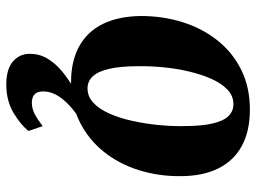

<svg xmlns="http://www.w3.org/2000/svg" viewBox="-122 -474 816 612"><g transform="rotate(90 286.0 -168.0)"><path d="M329 -556.5Q398 -556.5 445.2 -530.8Q492.5 -505 517 -455.5Q541.5 -406 541.5 -335Q542 -264.5 522 -201.5Q502 -138.5 463.2 -90.2Q424.5 -42 368.8 -14.2Q313 13.5 241.5 13.5Q174 13.5 127 -12.8Q80 -39 56 -88.5Q32 -138 31 -208.5Q31 -280 51 -343Q71 -406 109.5 -454Q148 -502 203.2 -529.2Q258.5 -556.5 329 -556.5ZM312 -504Q285.5 -504 265.5 -484.8Q245.5 -465.5 231.2 -433.5Q217 -401.5 207.8 -362Q198.5 -322.5 194.5 -281Q190.5 -239.5 191 -202Q191 -143.5 199.5 -107.5Q208 -71.5 223.8 -55.2Q239.5 -39 261.5 -39Q288 -39 308 -58Q328 -77 342.2 -109.2Q356.5 -141.5 365.2 -181.2Q374 -221 378.2 -262.5Q382.5 -304 382 -342Q382 -401.5 373.8 -437Q365.5 -472.5 350 -488.2Q334.5 -504 312 -504ZM248.5 220Q199 219.5 175.2 198.2Q151.5 177 151.5 145Q151.5 114.5 166.5 89.2Q181.5 64 206.2 43.2Q231 22.5 259.5 6Q288 -10.5 315 -23.5L338.5 -34L373 -22.5Q338.5 -2 316 19Q293.5 40 282.5 60.5Q271.5 81 271.5 101Q271 121 280.8 129.8Q290.5 138.5 307 138.5Q326.5 138.5 344.2 129Q362 119.5 382 104L397.5 149Q378 174 339.5 197Q301 220 248.5 220Z"/></g></svg>

Font: Merriweather 48pt ExtraBold
Style: Italic
Weight: 800
Italic angle: -7.8°
Version: Version 2.101